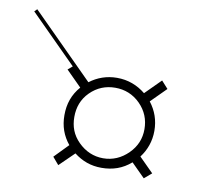

<svg xmlns="http://www.w3.org/2000/svg" viewBox="-138 -639 530 515"><g transform="rotate(10 127.0 -381.0)"><path d="M99 -383C118 -402 141 -411 167 -411C193 -411 216 -402 235 -383C254 -364 263 -341 263 -315C263 -289 254 -267 235 -248C216 -229 193 -219 167 -219C141 -219 118 -229 99 -248C80 -267 72 -289 72 -315C72 -341 80 -364 99 -383ZM93 -413 -76 -582 -83 -575 44.4 -447.5 32 -437 74 -395C54 -372 45 -346 45 -315C45 -285 54 -260 72 -238L35 -200L52 -180L92 -219C114 -202 138 -193 167 -193C198 -193 224 -202 247 -222L284 -185L304 -202L265 -241C281 -262 290 -287 290 -315C290 -344 281 -369 264 -391L305 -432L287 -452L245 -410C223 -428 197 -438 167 -438C139 -438 114 -429 93 -413Z"/></g></svg>

Font: FoglihtenNo04
Style: Regular
Weight: 500
Designer: gluk (gluksza@wp.pl)
Foundry: gluk (gluksza@wp.pl)
Version: Version 0.70